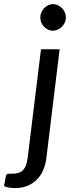

<svg xmlns="http://www.w3.org/2000/svg" viewBox="-114 -752 356 953"><path d="M182 -507.5 116 34Q112 65 100.5 92Q89 119 69.5 138.8Q50 158.5 23 170Q-4 181.5 -38.5 181.5Q-56 181.5 -68.8 179.2Q-81.5 177 -94 172L-84.5 120.5Q-83 116 -80.5 113.8Q-78 111.5 -74.2 110.8Q-70.5 110 -64.8 110Q-59 110 -50.5 110Q-16 110 0.8 92Q17.5 74 23 34L89.5 -507.5ZM213 -665Q213 -651.5 207.5 -639.8Q202 -628 193 -619Q184 -610 172.2 -604.8Q160.5 -599.5 148.5 -599.5Q136 -599.5 124.8 -604.8Q113.5 -610 104.8 -619Q96 -628 91 -639.8Q86 -651.5 86 -665Q86 -678.5 91.2 -690.5Q96.5 -702.5 105.2 -711.8Q114 -721 125.5 -726.2Q137 -731.5 149 -731.5Q161.5 -731.5 173 -726.2Q184.5 -721 193.5 -712Q202.5 -703 207.8 -690.8Q213 -678.5 213 -665Z"/></svg>

Font: Lato Medium
Style: Italic
Weight: 500
Italic angle: -7°
Designer: Lukasz Dziedzic
Foundry: tyPoland Lukasz Dziedzic
Version: Version 2.006; 2014-01-15